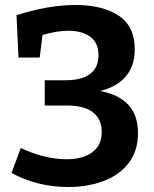

<svg xmlns="http://www.w3.org/2000/svg" viewBox="-20 -736 616 768"><path d="M532 -204Q532 -132 494.5 -83.5Q457 -35 393.5 -11.5Q330 12 253 12Q130 12 26 -44L63 -144Q159 -99 247 -99Q310 -99 348.5 -126.5Q387 -154 387 -209Q387 -259 352 -286.5Q317 -314 247 -314H159V-415H242Q307 -415 340.5 -440.5Q374 -466 374 -515Q374 -565 341 -589Q308 -613 253 -613Q208 -613 150 -596L139 -506H54L46 -675Q172 -716 283 -716Q390 -716 454.5 -673.5Q519 -631 519 -539Q519 -472 483 -430Q447 -388 380 -372Q532 -344 532 -204Z"/></svg>

Font: Bitter Pro
Style: Bold
Weight: 700
Designer: Sol Matas, and Bitter project Authors
Foundry: Sol Matas
Version: Version 1.010